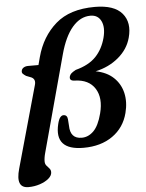

<svg xmlns="http://www.w3.org/2000/svg" viewBox="-72 -768 769 1009"><g transform="rotate(-5 312.5 -263.5)"><path d="M-3.5 92.5 117 -338Q126 -368 103 -379.5L75 -390.5Q65 -397 59 -403Q53 -409 55 -419Q57 -429.5 66.8 -435.5Q76.5 -441.5 90.5 -441.5H145L156 -483Q184.5 -589 259.5 -654.5Q334.5 -720 466 -720Q568.5 -720 610 -670.8Q651.5 -621.5 630 -543Q614 -483.5 563.2 -440.8Q512.5 -398 441.5 -382.5Q499.5 -371.5 535 -338Q570.5 -304.5 581.8 -255.8Q593 -207 578.5 -151Q559 -74.5 497 -31Q435 12.5 343.5 12.5Q188.5 12.5 221.5 -124Q227.5 -148.5 235.5 -158Q243.5 -167.5 252.5 -167.5Q272.5 -167.5 274.5 -144.5L277 -109.5Q278 -41 338.5 -41Q373.5 -41 401.2 -68.5Q429 -96 445.5 -159.5Q466.5 -240 434.2 -290.8Q402 -341.5 327.5 -343.5Q298.5 -344 304 -367Q306.5 -376 313.5 -382.8Q320.5 -389.5 338 -399Q408 -417.5 445.2 -456.5Q482.5 -495.5 498 -554.5Q512 -608.5 495.5 -642.2Q479 -676 439.5 -676Q386 -676 344.2 -627.5Q302.5 -579 277.5 -486.5L140.5 19.5Q136.5 33.5 134.8 44.8Q133 56 133 65Q133 79.5 140.2 88Q147.5 96.5 155 104.8Q162.5 113 162.5 125Q162.5 143 144.2 158.5Q126 174 97.2 183.5Q68.5 193 37 193Q-32 193 -3.5 92.5Z"/></g></svg>

Font: Fraunces 72pt Soft SemiBold
Style: Italic
Weight: 600
Italic angle: -16°
Version: Version 1.000;[b76b70a41]